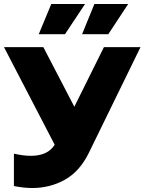

<svg xmlns="http://www.w3.org/2000/svg" viewBox="-28 -937 727 966"><path d="M127 -153Q213 -153 247 -209L-8 -700H190L346 -400L495 -700H679L420 -170Q374 -75 299 -33Q224 9 134 9Q92 9 42 -1V-164Q89 -153 127 -153ZM447 -917H617L517 -765H385ZM230 -917H400L299 -765H167Z"/></svg>

Font: Chess Sans ExtraBold
Style: Regular
Weight: 800
Designer: Wolf Bōese
Foundry: Wolf Bōese
Version: Version 7.223